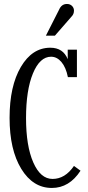

<svg xmlns="http://www.w3.org/2000/svg" viewBox="-20 -928 441 958"><path d="M336.9 -845.2 253.9 -750H209L274.9 -879.9Q287.1 -908.2 314 -908.2Q329.6 -908.2 339.4 -898.4Q349.1 -888.7 349.1 -875Q349.1 -857.4 336.9 -845.2ZM349.1 -100.1 381.8 -76.2Q325.7 9.8 238.8 9.8Q144.5 9.8 86.2 -85.4Q27.8 -180.7 27.8 -339.8Q27.8 -498.5 84.2 -594.2Q140.6 -689.9 231 -689.9Q294.9 -689.9 317.9 -632.8V-680.2H363.8V-543H318.8Q309.1 -591.8 286.6 -618.4Q264.2 -645 234.9 -645Q178.7 -645 144.3 -561.5Q109.9 -478 109.9 -338.9Q109.9 -200.2 146 -117.7Q182.1 -35.2 242.2 -35.2Q304.7 -35.2 349.1 -100.1Z"/></svg>

Font: Margherita
Style: Regular
Weight: 400
Designer: James Puckett
Foundry: Dunwich Type Founders
Version: Version 1.008;hotconv 1.0.109;makeotfexe 2.5.65596